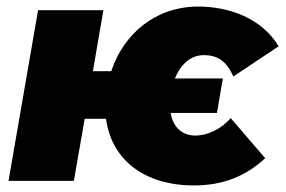

<svg xmlns="http://www.w3.org/2000/svg" viewBox="-20 -551 870 585"><path d="M6 0H205L238 -189H303C320 -63 421 14 571 14C659 14 729 -14 788 -69L683 -191C654 -158 613 -138 575 -138C539 -138 508 -159 500 -207H641L659 -312H513C530 -354 560 -383 601 -383C645 -383 671 -363 691 -318L829 -410C778 -495 679 -531 584 -531C453 -531 356 -447 319 -334H263L295 -520H96Z"/></svg>

Font: Fixel Display Black
Style: Italic
Weight: 900
Italic angle: -10°
Designer: AlfaBravo + MacPaw
Foundry: Kyrylo Tkachov, Marchela Mozhyna, Serhii Makarenko, Maria Weinstein, Zakhar Kryvoshyya
Version: Version 1.210;Glyphs 3.2 (3217)